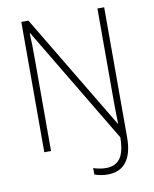

<svg xmlns="http://www.w3.org/2000/svg" viewBox="-96 -786 832 1036"><g transform="rotate(-10 320.0 -268.0)"><path d="M410 178Q389 178 369 174Q349 170 338 165V130Q352 135 370.5 138.5Q389 142 408 142Q458 142 484 107.5Q510 73 511 -8L130 -645H127Q129 -611 129.5 -575.5Q130 -540 130 -498V0H93V-714H132L510 -83H512Q511 -118 510.5 -155.5Q510 -193 510 -227V-714H547V-1Q547 87 512 132.5Q477 178 410 178Z"/></g></svg>

Font: Noto Sans Kannada SemiCondensed ExtraLight
Style: Regular
Weight: 200
Width: 4
Designer: Jelle Bosma - Monotype Design Team
Foundry: Monotype Imaging Inc.
Version: Version 2.005; ttfautohint (v1.8.4.7-5d5b)